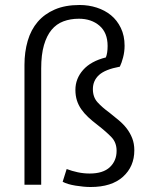

<svg xmlns="http://www.w3.org/2000/svg" viewBox="-20 -740 610 769"><path d="M78 0V-480Q78 -532 91 -576.5Q104 -621 131 -652.5Q158 -684 199.5 -702Q241 -720 299 -720Q335 -720 367.5 -709.5Q400 -699 424.5 -679Q449 -659 464 -628Q479 -597 479 -557Q479 -533 473 -510Q467 -487 460 -473Q401 -462 376.5 -439.5Q352 -417 352 -383Q352 -351 370.5 -330.5Q389 -310 418 -289Q437 -274 455.5 -258.5Q474 -243 487.5 -225.5Q501 -208 509.5 -186.5Q518 -165 518 -138Q518 -73 472.5 -32Q427 9 343 9Q316 9 282.5 3.5Q249 -2 231 -12L247 -63Q268 -55 291.5 -50Q315 -45 339 -45Q393 -45 420 -70.5Q447 -96 447 -136Q447 -169 426.5 -190.5Q406 -212 370 -240Q349 -256 333 -271Q317 -286 305.5 -302.5Q294 -319 288 -338Q282 -357 282 -380Q282 -425 313 -460Q344 -495 404 -510Q411 -527 411 -556Q411 -609 378.5 -637Q346 -665 296 -665Q262 -665 234 -654.5Q206 -644 186.5 -620.5Q167 -597 156 -559Q145 -521 145 -466V0Z"/></svg>

Font: Mukta Malar Light
Style: Regular
Weight: 300
Designer: Aadarsh Rajan, Girish Dalvi, Yashodeep Gholap
Foundry: Ek Type
Version: Version 2.538;PS 1.000;hotconv 16.6.51;makeotf.lib2.5.65220;